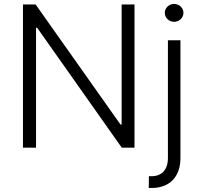

<svg xmlns="http://www.w3.org/2000/svg" viewBox="-20 -750 1020 975"><path d="M663 -727.3H597.7V-117.5H592L160.9 -727.3H96.6V0H163V-609H168.7L598.4 0H663ZM832.7 -545.5V52.9C832.7 111.2 801.5 144.9 749.6 144.9H736.2L735.4 204.2C741.1 204.5 745.7 204.5 750.4 204.5C842.7 204.5 896.3 146 896.3 52.9V-545.5ZM864 -639.2C889.9 -639.2 911.6 -659.8 911.6 -684.7C911.6 -709.5 889.9 -730.1 864 -730.1C838.1 -730.1 816.8 -709.5 816.8 -684.7C816.8 -659.8 838.1 -639.2 864 -639.2Z"/></svg>

Font: Karasuma Gothic
Style: Light
Weight: 300
Designer: Rasmus Andersson / Ryoko Nishizuka
Foundry: rsms
Version: Version 1.00